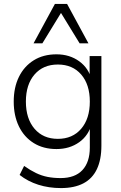

<svg xmlns="http://www.w3.org/2000/svg" viewBox="-20 -771 618 979"><path d="M291 188Q229 188 175.5 171Q122 154 80 121L103 75Q134 97 163 111Q192 125 222.5 131Q253 137 289 137Q362 137 400 96.5Q438 56 438 -19V-143H448Q433 -81 384 -46Q335 -11 268 -11Q201 -11 152 -41.5Q103 -72 76.5 -126.5Q50 -181 50 -253Q50 -325 76.5 -379Q103 -433 152 -463.5Q201 -494 268 -494Q335 -494 384 -458.5Q433 -423 447 -363H437V-485H497V-28Q497 43 474 91.5Q451 140 405 164Q359 188 291 188ZM275 -63Q350 -63 394 -114.5Q438 -166 438 -253Q438 -340 394 -391Q350 -442 275 -442Q200 -442 156 -391Q112 -340 112 -253Q112 -166 156 -114.5Q200 -63 275 -63ZM151 -550 260 -751H322L431 -550H386L291 -705L196 -550Z"/></svg>

Font: Nunito Sans 12pt Light
Style: Regular
Weight: 300
Designer: Vernon Adams
Foundry: Vernon Adams
Version: Version 3.101;gftools[0.9.27]